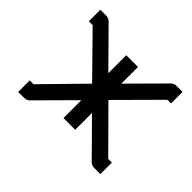

<svg xmlns="http://www.w3.org/2000/svg" viewBox="-108 -616 707 707"><g transform="rotate(-45 246.0 -262.0)"><path d="M268 -220 114 -67V-48H54V-80Q54 -93 62 -101L191.5 -229H104V-290H197L62 -424Q54 -432 54 -446V-476H114V-456L268 -305L422 -456V-476H482V-446Q482 -433 473 -424L337.5 -290H431V-229H344L473 -101Q482 -92 482 -80V-48H422V-67Z"/></g></svg>

Font: IBM 3270 Semi-Condensed
Style: Condensed
Weight: 400
Monospace: yes
Version: Version 2.3.1